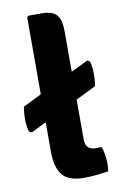

<svg xmlns="http://www.w3.org/2000/svg" viewBox="-85 -785 535 840"><g transform="rotate(-10 183.0 -365.5)"><path d="M28.5 -230.5 17 -236.5Q10 -257 9.2 -287.2Q8.5 -317.5 14 -347.5L321 -498L332.5 -492.5Q339.5 -472.5 340.2 -442Q341 -411.5 335.5 -381.5ZM318.5 -114Q330.5 -79 330.5 -40Q330.5 -31.5 330 -22Q329.5 -12.5 327 -4.5Q304.5 -1 276.2 2Q248 5 219 5Q151.5 5 123.8 -28.8Q96 -62.5 96 -134V-729L102.5 -736H161.5Q207.5 -736 227 -715Q246.5 -694 246.5 -642V-161.5Q246.5 -114 291 -114Z"/></g></svg>

Font: Signika Light
Style: Bold
Weight: 700
Version: Version 2.003;gftools[0.9.32]